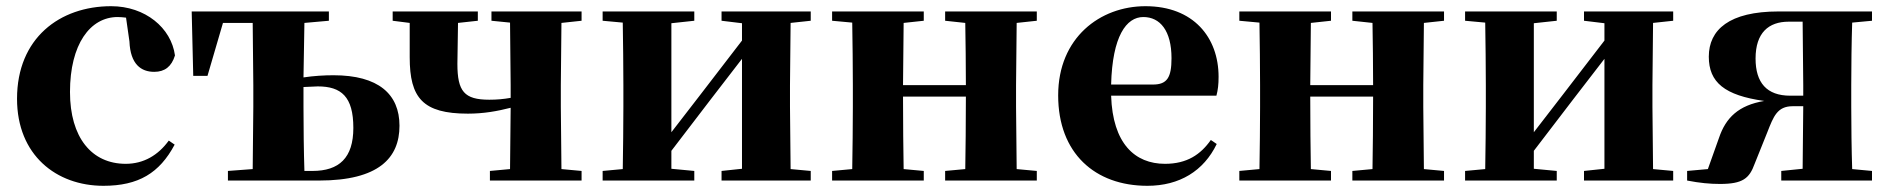

<svg xmlns="http://www.w3.org/2000/svg" viewBox="-20 -583 6099 620"><path d="M314 17C427 17 495 -24 544 -116L525 -129C491 -82 444 -54 386 -54C276 -54 206 -139 206 -286C206 -440 271 -528 360 -528C369 -528 378 -527 387 -526L398 -449C401 -375 436 -351 478 -351C512 -351 534 -368 545 -404C533 -493 449 -563 339 -563C173 -563 35 -460 35 -264C35 -82 162 17 314 17Z M716 0H1010C1203 0 1270 -73 1270 -177C1270 -279 1202 -340 1057 -340C1027 -340 993 -338 960 -333L963 -509L1042 -516V-546H599L604 -338H650L700 -509H796L798 -308V-238L796 -37L716 -31ZM960 -302 1006 -304C1082 -304 1121 -271 1121 -170C1121 -73 1075 -31 989 -31H963C961 -89 960 -180 960 -238Z M1567 -516 1627 -510 1629 -308V-267C1606 -263 1585 -261 1560 -261C1479 -261 1457 -288 1457 -377L1459 -509L1523 -516V-546H1248V-516L1303 -509V-398C1303 -267 1345 -216 1491 -216C1542 -216 1586 -224 1629 -235L1627 -37L1562 -31V0H1858V-31L1793 -37L1791 -238V-308L1793 -509L1858 -516V-546H1567Z M2310 -516 2376 -508V-452L2243 -279L2148 -156V-508L2222 -516V-546H1926V-516L1991 -510C1992 -451 1993 -364 1993 -308V-238C1993 -182 1992 -95 1991 -37L1926 -31V0H2222V-31L2148 -38V-96L2275 -262L2376 -393V-38L2310 -31V0H2598V-31L2533 -37L2531 -238V-308L2533 -509L2598 -516V-546H2310Z M3032 -516 3097 -509C3098 -454 3099 -371 3099 -308H2896L2898 -509L2963 -516V-546H2667V-516L2732 -510C2733 -451 2734 -364 2734 -308V-238C2734 -182 2733 -95 2732 -37L2667 -31V0H2963V-31L2898 -37C2897 -95 2896 -186 2896 -271H3099C3099 -186 3098 -95 3097 -37L3032 -31V0H3328V-31L3263 -37L3261 -238V-308L3263 -509L3328 -516V-546H3032Z M3685 17C3789 17 3867 -31 3909 -118L3890 -131C3857 -84 3813 -54 3742 -54C3645 -54 3573 -119 3568 -274H3908C3913 -293 3915 -310 3915 -335C3915 -462 3834 -563 3679 -563C3532 -563 3397 -461 3397 -275C3397 -88 3516 17 3685 17ZM3568 -310C3572 -466 3617 -528 3672 -528C3726 -528 3763 -484 3763 -395C3763 -333 3749 -310 3703 -310Z M4347 -516 4412 -509C4413 -454 4414 -371 4414 -308H4211L4213 -509L4278 -516V-546H3982V-516L4047 -510C4048 -451 4049 -364 4049 -308V-238C4049 -182 4048 -95 4047 -37L3982 -31V0H4278V-31L4213 -37C4212 -95 4211 -186 4211 -271H4414C4414 -186 4413 -95 4412 -37L4347 -31V0H4643V-31L4578 -37L4576 -238V-308L4578 -509L4643 -516V-546H4347Z M5095 -516 5161 -508V-452L5028 -279L4933 -156V-508L5007 -516V-546H4711V-516L4776 -510C4777 -451 4778 -364 4778 -308V-238C4778 -182 4777 -95 4776 -37L4711 -31V0H5007V-31L4933 -38V-96L5060 -262L5161 -393V-38L5095 -31V0H5383V-31L5318 -37L5316 -238V-308L5318 -509L5383 -516V-546H5095Z M5732 0H6025V-31L5961 -37C5959 -95 5958 -182 5958 -238V-308C5958 -364 5959 -451 5961 -510L6025 -516V-546H5723C5564 -546 5498 -487 5498 -400C5498 -317 5549 -275 5677 -257C5594 -243 5553 -203 5531 -138L5495 -37L5428 -31V0C5469 8 5502 11 5534 11C5608 11 5629 -7 5646 -54L5687 -156C5707 -207 5719 -240 5769 -240H5803L5801 -38L5732 -31ZM5803 -274H5761C5685 -274 5649 -316 5649 -394C5649 -477 5691 -513 5756 -513H5801L5803 -308Z"/></svg>

Font: Noto Serif CJK SC Black
Style: Regular
Weight: 900
Designer: Ryoko NISHIZUKA 西塚涼子 (kana & ideographs); Frank Grießhammer (Latin, Greek & Cyrillic); Wenlong ZHANG 张文龙 (bopomofo); San
Foundry: Adobe
Version: Version 2.001;hotconv 1.1.0;makeotfexe 2.6.0